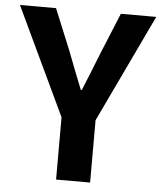

<svg xmlns="http://www.w3.org/2000/svg" viewBox="-59 -786 699 832"><g transform="rotate(5 290.5 -370.0)"><path d="M216 0H364V-271L587 -740H433L359 -560C338 -505 316 -453 293 -396H289C266 -453 246 -505 225 -560L151 -740H-6L216 -271Z"/></g></svg>

Font: Noto Sans Japanese Bold
Style: Bold
Weight: 700
Designer: Ryoko NISHIZUKA (kana & ideographs); Paul D. Hunt (Latin, Greek & Cyrillic); Wenlong ZHANG (bopomofo); Sandoll Communica
Foundry: Adobe Systems Incorporated
Version: Version 1.000;PS 1;hotconv 1.0.78;makeotf.lib2.5.61930